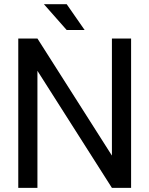

<svg xmlns="http://www.w3.org/2000/svg" viewBox="-20 -909 723 929"><path d="M161.1 -722.7H68.4V0H161.1V-566.4L521.5 0H614.3V-722.7H521.5V-156.2ZM302.7 -763.7H389.6L302.7 -888.7H192.4Z"/></svg>

Font: Giphurs SC
Style: Regular
Weight: 400
Version: Version 0.920